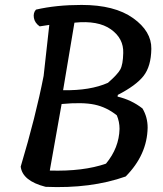

<svg xmlns="http://www.w3.org/2000/svg" viewBox="-20 -758 660 779"><path d="M311 -738Q445 -738 520 -684.5Q595 -631 594 -560Q593 -489 562.5 -450Q532 -411 458 -373L457 -366Q513 -353 558 -318Q579 -283 579 -240Q577 -130 490 -42Q349 8 165 0Q71 -24 64 -82Q125 -286 157 -450L180 -657L141 -651Q121 -665 117.5 -685.5Q114 -706 126 -719Q208 -738 311 -738ZM182 -66Q318 -62 410 -94Q463 -158 465 -235Q465 -264 454 -290Q413 -323 364 -333.5Q315 -344 230 -336ZM480 -543Q482 -602 430 -639Q378 -676 282 -666L236 -392Q346 -390 418 -422Q457 -456 468 -476Q479 -496 480 -543Z"/></svg>

Font: Tillana Medium
Style: Regular
Weight: 500
Designer: Lipi Raval (Devanagari, Latin), Jonny Pinhorn (Latin)
Foundry: Indian Type Foundry
Version: Version 2.003;PS 1.0;hotconv 1.0.79;makeotf.lib2.5.61930; tt